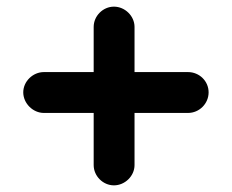

<svg xmlns="http://www.w3.org/2000/svg" viewBox="-20 -600 697 578"><path d="M385 -519V-383H546C580 -383 608 -356 608 -322C608 -288 580 -260 546 -260H385V-103C385 -70 356 -42 323 -42C290 -42 262 -70 262 -103V-260H112C79 -260 50 -289 50 -322C50 -355 79 -383 112 -383H262V-519C262 -552 290 -580 323 -580C356 -580 385 -552 385 -519Z"/></svg>

Font: Blanket
Style: Reversed
Weight: 700
Foundry: Cannot Into Space Fonts
Version: Version 0.9